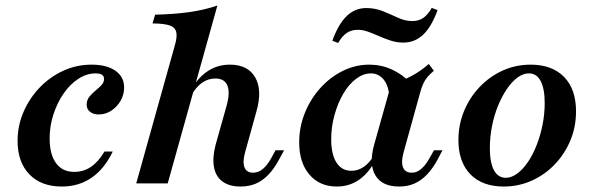

<svg xmlns="http://www.w3.org/2000/svg" viewBox="-20 -661 2141 692"><path d="M202.7 11.3Q128.4 11.3 85.9 -32.6Q43.4 -76.5 43.4 -153.4Q43.4 -208.6 65 -258.1Q86.5 -307.7 123.6 -346.1Q160.8 -384.5 208.7 -406.3Q256.7 -428 309.9 -428Q365 -428 396.2 -405.9Q427.4 -383.8 427.4 -345.8Q427.4 -320.2 414.7 -297.9Q402 -275.6 381.2 -262.1Q360.3 -248.5 336.2 -248.5Q316.5 -248.5 304.5 -258.1Q292.4 -267.6 292.4 -283.9Q292.4 -300.3 302 -312.2Q311.6 -324.2 324.1 -334.3Q336.5 -344.4 345.8 -354.3Q355 -364.2 355 -376.8Q355 -396.5 324.4 -396.5Q293.1 -396.5 263.2 -377.4Q233.2 -358.3 209.9 -324.9Q186.6 -291.5 172.8 -249.5Q158.9 -207.4 158.9 -162.4Q158.9 -104.9 181.8 -73.2Q204.7 -41.5 247.6 -41.5Q281.1 -41.5 307.9 -59.7Q334.7 -78 356.5 -114.8H386.3Q356.2 -52 310 -20.4Q263.8 11.3 202.7 11.3Z M471 0 610.1 -497.3Q619 -527.5 615.4 -544.8Q611.7 -562.1 592 -569.1Q572.2 -576.2 529.7 -576.6L539 -608.1Q608.9 -609.7 663.4 -617.5Q718 -625.4 763.5 -641.1L584.5 0ZM847.1 11.3Q806.3 11.3 781.7 -6.9Q757.2 -25.2 751.2 -58.9Q745.1 -92.5 756.9 -138.5L796.5 -279.2Q810 -327.7 799.5 -352.9Q789.1 -378.1 755.8 -378.1Q730.5 -378.1 708.5 -362.9Q686.5 -347.7 670 -317.8L666.5 -334Q693.1 -381.2 728.7 -404.6Q764.3 -428 808.3 -428Q873.5 -428 899.8 -382.1Q926.1 -336.2 904.3 -259.8L863.6 -112.9Q853.6 -77.5 861.1 -58Q868.6 -38.6 892 -38.6Q911 -38.6 926.9 -51.6Q942.8 -64.7 957.7 -91.2L973 -119.4H1004L985 -84.7Q968.1 -53.1 947.5 -31.5Q926.9 -10 902.5 0.6Q878 11.3 847.1 11.3Z M1194.1 11.3Q1131.8 11.3 1095 -31.9Q1058.3 -75.1 1058.3 -147.8Q1058.3 -203.5 1078.8 -254.1Q1099.3 -304.7 1134.6 -343.8Q1169.9 -382.9 1215.4 -405.4Q1260.9 -428 1311 -428Q1353.5 -428 1391.5 -410.9Q1429.4 -393.8 1460.5 -362L1383.3 -311.5Q1380.7 -352.3 1362.6 -374.4Q1344.4 -396.5 1316.7 -396.5Q1289.5 -396.5 1263.5 -377Q1237.5 -357.4 1217.6 -323.8Q1197.8 -290.2 1185.8 -247.3Q1173.7 -204.5 1173.7 -159Q1173.7 -104.3 1192.8 -74.9Q1211.9 -45.4 1246.4 -45.4Q1270.7 -45.4 1291.2 -59.7Q1311.7 -73.9 1328.5 -101.9L1335.9 -89.6Q1312 -40.1 1276 -14.4Q1240.1 11.3 1194.1 11.3ZM1418.3 11.3Q1357.4 11.3 1333.3 -28.5Q1309.1 -68.2 1328.2 -138.5L1389.3 -355.9Q1430 -369.4 1463.3 -387.2Q1496.7 -404.9 1525.5 -430.4L1543.7 -405.8Q1530.1 -394.6 1520.8 -383.7Q1511.6 -372.9 1505.3 -359Q1499.1 -345.1 1493.5 -324.5L1434.9 -112.9Q1424.8 -77.5 1432.5 -58.1Q1440.2 -38.6 1463.6 -38.6Q1476.9 -38.6 1488 -45Q1499 -51.4 1509.3 -63.2Q1519.6 -75.1 1528.1 -91.2L1544.2 -119.4H1574.8L1554.8 -81.7Q1538.1 -52 1518.2 -31.2Q1498.2 -10.4 1473.9 0.4Q1449.7 11.3 1418.3 11.3ZM1198.8 -506.1 1177.8 -514.2Q1199.9 -575 1229.9 -603.5Q1259.9 -632 1299.8 -632Q1332.2 -632 1360.2 -620.6Q1388.2 -609.2 1414.2 -597.2Q1440.2 -585.1 1466.5 -585.1Q1489.2 -585.1 1505.8 -596.6Q1522.4 -608.1 1536 -632.6L1557 -624.5Q1535.3 -564.5 1505.1 -536Q1474.9 -507.5 1433.8 -507.5Q1410.3 -507.5 1388.6 -514.5Q1366.9 -521.5 1346.6 -530.5Q1326.3 -539.5 1307 -546.6Q1287.7 -553.6 1269.1 -553.6Q1246.8 -553.6 1229.8 -542.3Q1212.8 -531 1198.8 -506.1Z M1795.7 11.3Q1718.2 11.3 1675.2 -33Q1632.2 -77.3 1632.2 -156.2Q1632.2 -211.4 1652.4 -260.5Q1672.7 -309.7 1708.7 -347.5Q1744.6 -385.3 1791.7 -406.7Q1838.9 -428 1892.6 -428Q1969.7 -428 2012.9 -383.9Q2056.1 -339.8 2056.1 -259.7Q2056.1 -204 2035.9 -155.3Q2015.6 -106.6 1979.9 -69Q1944.1 -31.3 1896.6 -10Q1849.1 11.3 1795.7 11.3ZM1803.2 -20.2Q1823.5 -20.2 1844.1 -35.4Q1864.7 -50.6 1882.5 -76.7Q1900.3 -102.8 1914 -137.6Q1927.6 -172.4 1935.4 -211Q1943.2 -249.5 1943.2 -289.1Q1943.2 -341.2 1928.7 -368.8Q1914.2 -396.5 1886.3 -396.5Q1865.1 -396.5 1844.8 -381.3Q1824.4 -366.1 1806.6 -339.8Q1788.8 -313.5 1774.7 -279.1Q1760.7 -244.7 1753.1 -205.5Q1745.5 -166.3 1745.5 -126.8Q1745.5 -75.1 1760.2 -47.6Q1774.9 -20.2 1803.2 -20.2Z"/></svg>

Font: Playfair 5pt SemiExpanded Light 12pt
Style: Italic
Weight: 300
Italic angle: -15.6°
Version: Version 2.000;gftools[0.9.28]